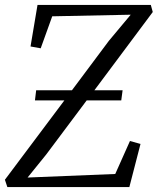

<svg xmlns="http://www.w3.org/2000/svg" viewBox="-26 -763 643 783"><path d="M4 0 -6 -30 236.5 -353.5H116.5L121.5 -395H267.5L418 -596.5L507 -703L187 -696.5L140 -566L98.5 -573.5L127 -743H589L597 -714L359 -395H474L468.5 -353.5H327.5L162.5 -133L86.5 -39L444 -53.5L504 -188L547 -176L501.5 0Z"/></svg>

Font: Merriweather 60pt Light
Style: Italic
Weight: 300
Italic angle: -7.8°
Version: Version 2.101